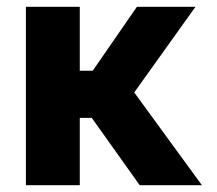

<svg xmlns="http://www.w3.org/2000/svg" viewBox="-20 -545 639 565"><path d="M56.2 0V-524.9H214.8V-336.9H252.9L382.8 -524.9H555.2L375 -272.9L574.2 0H391.1L250 -198.2H214.8V0Z"/></svg>

Font: Raleway-v4020 ExtraBold
Style: Regular
Weight: 800
Designer: Matt McInerney, Pablo Impallari, Rodrigo Fuenzalida
Foundry: Matt McInerney, Pablo Impallari, Rodrigo Fuenzalida
Version: Version 4.020;PS 004.020;hotconv 1.0.88;makeotf.lib2.5.64775